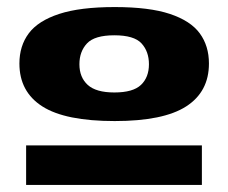

<svg xmlns="http://www.w3.org/2000/svg" viewBox="-20 -706 647 544"><path d="M35 -526Q35 -576 61.5 -611.5Q88 -647 147.5 -666.5Q207 -686 305 -686Q403 -686 461.5 -666.5Q520 -647 546 -611.5Q572 -576 572 -526Q572 -446 507.5 -404.5Q443 -363 305 -363Q165 -363 100 -404.5Q35 -446 35 -526ZM205 -524Q205 -487 228.5 -465.5Q252 -444 304 -444Q357 -444 379.5 -465.5Q402 -487 402 -524Q402 -560 381 -583Q360 -606 304 -606Q248 -606 226.5 -583Q205 -560 205 -524ZM54 -182V-294H552V-182Z"/></svg>

Font: Georama ExtraExtended
Style: Bold
Weight: 700
Width: 8
Designer: Jean-Baptiste Levee
Foundry: Production Type
Version: Version 1.000